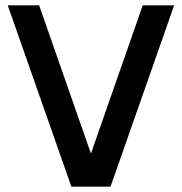

<svg xmlns="http://www.w3.org/2000/svg" viewBox="-20 -701 682 721"><path d="M248 0 9 -681H127L337 -80H306L516 -681H634L395 0Z"/></svg>

Font: Gabarito Medium
Style: Regular
Weight: 500
Designer: Leandro Assis / Alvaro Franca / Felipe Casaprima
Foundry: Naipe Foundry
Version: Version 1.000